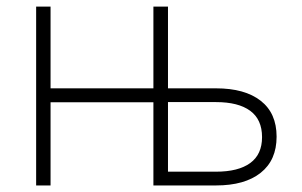

<svg xmlns="http://www.w3.org/2000/svg" viewBox="-20 -566 923 586"><path d="M481.9 0V-42H639.2Q707.5 -42 743.7 -68.4Q779.8 -94.7 779.8 -147.5Q779.8 -201.2 743.7 -227.8Q707.5 -254.4 639.2 -254.4H481.4V-296.4H639.2Q727.1 -296.4 775.6 -258.5Q824.2 -220.7 824.2 -148.9Q824.2 -77.1 775.6 -38.6Q727.1 0 639.2 0ZM90.3 0V-545.9H134.3V0ZM122.1 -253.9V-296.4H458.5V-253.9ZM448.2 0V-545.9H492.7V0Z"/></svg>

Font: Inter ExtraLight
Style: Regular
Weight: 250
Designer: Rasmus Andersson
Foundry: rsms
Version: Version 4.001;git-66647c0bb